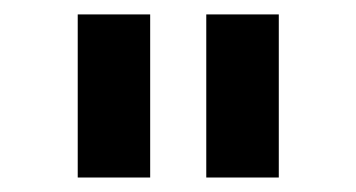

<svg xmlns="http://www.w3.org/2000/svg" viewBox="-20 -737 499 269"><path d="M88.9 -716.8H190.4V-488.3H88.9ZM269 -716.8H370.6V-488.3H269Z"/></svg>

Font: Selawik Semibold
Style: Regular
Weight: 600
Designer: Aaron Bell
Foundry: Microsoft Corporation
Version: Version 1.01